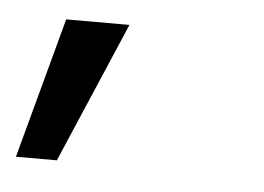

<svg xmlns="http://www.w3.org/2000/svg" viewBox="-37 -784 354 257"><g transform="rotate(5 139.5 -655.5)"><path d="M-8 -561 43 -750H128L47 -561Z"/></g></svg>

Font: Lobster Two
Style: Regular
Weight: 400
Designer: Pablo Impallari
Foundry: Pablo Impallari. www.impallari.com
Version: Version 1.006